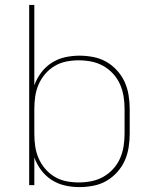

<svg xmlns="http://www.w3.org/2000/svg" viewBox="-20 -755 640 783"><path d="M304 8Q274 8 245 1.5Q216 -5 191 -21Q166 -37 148 -61Q130 -85 120 -113V0H99V-735H120V-407Q130 -435 148 -459Q166 -483 191 -499Q216 -515 245 -521.5Q274 -528 304 -528Q332 -528 360.5 -522.5Q389 -517 413.5 -503Q438 -489 457.5 -467.5Q477 -446 488.5 -420.5Q500 -395 504.5 -366.5Q509 -338 509 -310V-210Q509 -182 504.5 -153.5Q500 -125 488.5 -99.5Q477 -74 457.5 -52.5Q438 -31 413.5 -17Q389 -3 360.5 2.5Q332 8 304 8ZM301 -11Q327 -11 352.5 -16Q378 -21 400.5 -33.5Q423 -46 441 -65.5Q459 -85 469.5 -109Q480 -133 484 -158.5Q488 -184 488 -210V-310Q488 -336 484 -361.5Q480 -387 469.5 -411Q459 -435 441 -454.5Q423 -474 400.5 -486.5Q378 -499 352.5 -504Q327 -509 301 -509Q275 -509 250 -504Q225 -499 203 -486Q181 -473 164 -453Q147 -433 137 -409.5Q127 -386 123.5 -361Q120 -336 120 -310V-210Q120 -184 123.5 -159Q127 -134 137 -110.5Q147 -87 164 -67Q181 -47 203 -34Q225 -21 250 -16Q275 -11 301 -11Z"/></svg>

Font: Iosevka SS04 Thin Extended
Style: Regular
Weight: 100
Width: 7
Monospace: yes
Designer: Belleve Invis
Foundry: Belleve Invis
Version: Version 19.0.0; ttfautohint (v1.8.4)